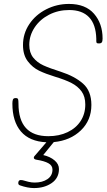

<svg xmlns="http://www.w3.org/2000/svg" viewBox="-20 -726 544 977"><path d="M502 -530Q502 -516 498 -510.5Q494 -505 483 -505Q474 -505 472 -508Q470 -511 470 -517.5Q470 -524 470 -529Q468 -602 433 -638.5Q398 -675 332 -675Q276 -675 229.5 -651Q183 -627 156 -586Q129 -545 129 -498Q129 -458 149 -433Q169 -408 200.5 -393.5Q232 -379 289 -361Q360 -338 402.5 -300.5Q445 -263 445 -192Q445 -114 391.5 -62.5Q338 -11 254 -3Q254 -3 252 -1L200 63Q235 71 257.5 90Q280 109 280 134Q280 180 243 205.5Q206 231 153 231Q121 231 81 217Q73 214 73 206Q73 186 95 191Q108 195 124.5 199Q141 203 156 203Q196 203 221.5 185.5Q247 168 247 137Q247 116 226 104.5Q205 93 167 87Q152 85 152 76Q152 74 154 70L216 -2Q130 -6 86.5 -57Q43 -108 43 -199Q43 -213 46 -220Q49 -227 60 -227Q70 -227 72 -221Q74 -215 74 -199Q74 -33 226 -33Q281 -33 324 -53.5Q367 -74 390.5 -110.5Q414 -147 414 -194Q414 -235 395 -261Q376 -287 344 -303.5Q312 -320 259 -336Q213 -350 179.5 -366Q146 -382 121.5 -414Q97 -446 97 -497Q97 -555 129 -603Q161 -651 215 -678.5Q269 -706 331 -706Q415 -706 458.5 -656Q502 -606 502 -530Z"/></svg>

Font: Mali ExtraLight
Style: Italic
Weight: 275
Italic angle: -10°
Version: Version 1.000; ttfautohint (v1.6)